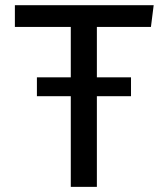

<svg xmlns="http://www.w3.org/2000/svg" viewBox="-20 -727 655 747"><path d="M123.6 -352.8V-426.2H255.4V-622.1H37.9V-706.7H577.9L567.2 -622.1H356.9V-426.2H489.7V-352.8H356.9V0H255.4V-352.8Z"/></svg>

Font: Fira Code Retina
Style: Regular
Weight: 450
Monospace: yes
Designer: Carrois Corporate, Edenspiekermann AG, Nikita Prokopov
Foundry: Carrois Corporate, Edenspiekermann AG, Nikita Prokopov
Version: Version 6.002